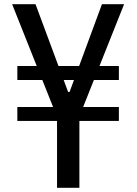

<svg xmlns="http://www.w3.org/2000/svg" viewBox="-20 -826 654 919"><path d="M253 73V-247H63V-314H234L38 -806H150L306 -386H313L468 -806H574L378 -314H549V-247H360V73ZM63 -443V-510H549V-443Z"/></svg>

Font: Farlight84_Sys_V01
Style: Regular
Weight: 400
Designer: Ryoko NISHIZUKA  (kana, bopomofo & ideographs); Paul D. Hunt (Latin, Greek & Cyrillic); Sandoll Communications , Soo-you
Foundry: Adobe
Version: Version 2.004;October 29, 2024;FontCreator 14.0.0.2814 64-bi